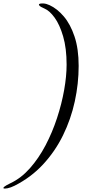

<svg xmlns="http://www.w3.org/2000/svg" viewBox="-175 -803 540 1128"><path d="M-154.3 303.2Q-157.7 300.8 -149.4 293.7Q-141.1 286.6 -112.8 272.9Q-50.8 243.7 0.7 185.5Q52.2 127.4 92.3 51.3Q132.3 -24.9 159.9 -108.9Q187.5 -192.9 201.9 -274.2Q216.3 -355.5 216.3 -422.9Q216.3 -519.5 196 -588.9Q175.8 -658.2 146 -699.2Q116.2 -740.2 86.9 -752.4Q62 -763.2 56.6 -769.8Q51.3 -776.4 55.7 -779.3Q62.5 -783.7 79.8 -782.7Q97.2 -781.7 116.7 -772.5Q161.1 -752 200 -706.3Q238.8 -660.6 262.9 -588.4Q287.1 -516.1 287.1 -415.5Q287.1 -311.5 264.4 -207.3Q241.7 -103 195.3 -8.3Q148.9 86.4 78.1 162.8Q7.3 239.3 -89.4 288.1Q-111.8 299.3 -130.4 303Q-148.9 306.6 -154.3 303.2Z"/></svg>

Font: Dai Banna SIL Light
Style: Italic
Weight: 300
Italic angle: -11°
Designer: Victor Gaultney
Foundry: SIL International
Version: Version 4.000